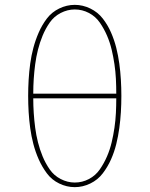

<svg xmlns="http://www.w3.org/2000/svg" viewBox="-20 -763 616 791"><path d="M288 8Q321 8 352 -7Q383 -22 403.5 -49Q424 -76 437.5 -106.5Q451 -137 459 -169.5Q467 -202 471.5 -235Q476 -268 478 -301Q480 -334 480 -368Q480 -401 478 -434.5Q476 -468 471.5 -501Q467 -534 459 -566Q451 -598 437.5 -629Q424 -660 403.5 -686.5Q383 -713 352 -728Q321 -743 288 -743Q255 -743 224 -728Q193 -713 173 -686.5Q153 -660 139.5 -629Q126 -598 117.5 -566Q109 -534 104.5 -501Q100 -468 98 -434.5Q96 -401 96 -368Q96 -334 98 -301Q100 -268 104.5 -235Q109 -202 117.5 -169.5Q126 -137 139.5 -106.5Q153 -76 173 -49Q193 -22 224 -7Q255 8 288 8ZM288 -11Q258 -11 230 -25.5Q202 -40 184.5 -65.5Q167 -91 155.5 -119Q144 -147 136.5 -176.5Q129 -206 125 -236.5Q121 -267 119 -297.5Q117 -328 117 -358H459Q459 -328 457.5 -297.5Q456 -267 451.5 -236.5Q447 -206 440 -176.5Q433 -147 421 -119Q409 -91 391.5 -65.5Q374 -40 346.5 -25.5Q319 -11 288 -11ZM459 -377H117Q117 -408 119 -438Q121 -468 125 -498.5Q129 -529 136.5 -558.5Q144 -588 155.5 -616Q167 -644 184.5 -669.5Q202 -695 230 -709.5Q258 -724 288 -724Q319 -724 346.5 -709.5Q374 -695 391.5 -669.5Q409 -644 421 -616Q433 -588 440 -558.5Q447 -529 451.5 -498.5Q456 -468 457.5 -438Q459 -408 459 -377Z"/></svg>

Font: Iosevka Sparkle Thin
Style: Regular
Weight: 100
Designer: Belleve Invis
Foundry: Belleve Invis
Version: Version 4.5.0; ttfautohint (v1.8.3)